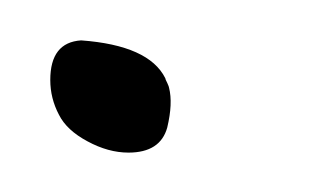

<svg xmlns="http://www.w3.org/2000/svg" viewBox="-20 -163 166 97"><path d="M21 -142.6Q55.2 -140.1 63.5 -123.5Q63.5 -123 64.5 -121.1Q65.4 -119.1 65.4 -118.7Q67.4 -110.8 64.5 -98.6Q61 -85.9 44.9 -85.9Q34.7 -85.9 24.2 -91.6Q13.7 -97.2 9.8 -105Q5.4 -113.3 5.4 -122.6Q5.4 -141.6 21 -142.6Z"/></svg>

Font: Sintesa 3
Style: 3
Weight: 400
Version: Version 001.000